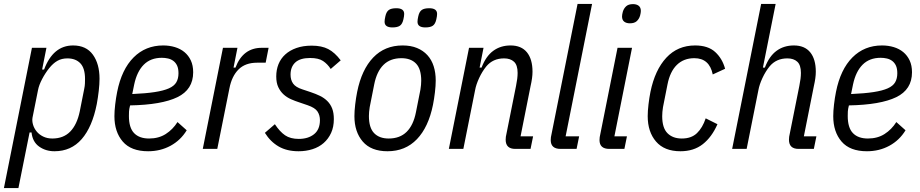

<svg xmlns="http://www.w3.org/2000/svg" viewBox="-27 -760 4695 980"><path d="M136 -516H210L188 -405H198Q244 -528 346 -528Q413 -528 447 -481Q481 -434 481 -358Q481 -331 477 -296Q473 -261 467 -229Q444 -112 390 -50Q336 12 251 12Q206 12 172.5 -12Q139 -36 134 -84H124L67 200H-7ZM240 -53Q297 -53 331.5 -88.5Q366 -124 380 -191L403 -307Q406 -321 406.5 -334Q407 -347 407 -357Q407 -412 383 -437Q359 -462 317 -462Q288 -462 266 -449.5Q244 -437 224 -412Q204 -387 188 -356.5Q172 -326 167 -300L139 -160Q136 -143 141.5 -124Q147 -105 160 -89Q173 -73 193.5 -63Q214 -53 240 -53Z M729 12Q642 12 599.5 -37.5Q557 -87 557 -167Q557 -193 561 -227Q565 -261 571 -291Q594 -406 655 -467Q716 -528 806 -528Q838 -528 866 -519.5Q894 -511 914.5 -494Q935 -477 947 -451.5Q959 -426 959 -391Q959 -303 878.5 -264Q798 -225 637 -222Q632 -203 631.5 -190.5Q631 -178 631 -168Q631 -108 657.5 -80.5Q684 -53 734 -53Q783 -53 819 -76Q855 -99 879 -137L926 -95Q895 -44 843.5 -16Q792 12 729 12ZM799 -465Q742 -465 707 -430Q672 -395 658 -329L648 -280Q717 -283 762.5 -290Q808 -297 835 -309Q862 -321 873 -340Q884 -359 884 -386Q884 -410 877 -425Q870 -440 858 -449Q846 -458 830.5 -461.5Q815 -465 799 -465Z M1008 0 1111 -516H1185L1165 -415H1175Q1213 -516 1309 -516H1344L1329 -440H1285Q1225 -440 1190.5 -405.5Q1156 -371 1144 -309L1082 0Z M1497 12Q1437 12 1395 -12.5Q1353 -37 1325 -82L1376 -126Q1401 -88 1428 -69.5Q1455 -51 1498 -51Q1546 -51 1576 -75Q1606 -99 1606 -147Q1606 -172 1593.5 -191Q1581 -210 1543 -223L1502 -237Q1480 -244 1458.5 -253.5Q1437 -263 1420.5 -278Q1404 -293 1393.5 -315Q1383 -337 1383 -370Q1383 -404 1394.5 -432.5Q1406 -461 1429 -482Q1452 -503 1486 -515Q1520 -527 1564 -527Q1615 -527 1648.5 -509.5Q1682 -492 1712 -452L1661 -408Q1645 -433 1622 -448.5Q1599 -464 1556 -464Q1505 -464 1480.5 -441.5Q1456 -419 1456 -379Q1456 -352 1469 -333.5Q1482 -315 1516 -304L1558 -290Q1585 -281 1606.5 -270.5Q1628 -260 1644 -244Q1660 -228 1668.5 -206Q1677 -184 1677 -152Q1677 -112 1663 -81.5Q1649 -51 1625 -30Q1601 -9 1568 1.5Q1535 12 1497 12Z M1951 12Q1867 12 1824.5 -37.5Q1782 -87 1782 -167Q1782 -193 1786 -227Q1790 -261 1796 -291Q1819 -405 1878 -466.5Q1937 -528 2028 -528Q2070 -528 2101.5 -515Q2133 -502 2154.5 -478.5Q2176 -455 2186.5 -422Q2197 -389 2197 -349Q2197 -323 2193 -289Q2189 -255 2183 -225Q2160 -111 2101 -49.5Q2042 12 1951 12ZM1957 -53Q2014 -53 2048.5 -87Q2083 -121 2096 -187L2119 -303Q2121 -315 2122 -327Q2123 -339 2123 -348Q2123 -408 2096.5 -435.5Q2070 -463 2022 -463Q1965 -463 1930.5 -429Q1896 -395 1883 -329L1860 -213Q1858 -201 1857 -189Q1856 -177 1856 -168Q1856 -108 1882.5 -80.5Q1909 -53 1957 -53ZM1976 -620Q1936 -620 1936 -649Q1936 -660 1940 -677Q1945 -700 1957.5 -709Q1970 -718 1996 -718Q2036 -718 2036 -689Q2036 -678 2032 -661Q2027 -638 2014.5 -629Q2002 -620 1976 -620ZM2144 -620Q2104 -620 2104 -649Q2104 -660 2108 -677Q2113 -700 2125.5 -709Q2138 -718 2164 -718Q2204 -718 2204 -689Q2204 -678 2200 -661Q2195 -638 2182.5 -629Q2170 -620 2144 -620Z M2264 0 2367 -516H2441L2421 -415H2431Q2453 -473 2490.5 -500.5Q2528 -528 2579 -528Q2634 -528 2662.5 -493Q2691 -458 2691 -394Q2691 -378 2688.5 -360Q2686 -342 2681 -320L2630 -64H2694L2681 0H2603Q2554 0 2554 -47Q2554 -55 2555 -62Q2556 -69 2558 -77L2607 -322Q2615 -360 2615 -388Q2615 -428 2596.5 -445Q2578 -462 2546 -462Q2489 -462 2455 -421Q2434 -395 2418.5 -361.5Q2403 -328 2398 -300L2338 0Z M2834 0Q2784 0 2784 -45Q2784 -53 2785 -60Q2786 -67 2788 -75L2921 -740H2995L2860 -64H2929L2916 0Z M3188 -641Q3170 -641 3159 -649.5Q3148 -658 3148 -676Q3148 -685 3152 -700Q3157 -717 3169 -728Q3181 -739 3204 -739Q3222 -739 3233 -730.5Q3244 -722 3244 -704Q3244 -695 3240 -680Q3235 -663 3223 -652Q3211 -641 3188 -641ZM3083 0Q3033 0 3033 -45Q3033 -53 3034 -60Q3035 -67 3037 -75L3125 -516H3199L3109 -64H3173L3160 0Z M3446 12Q3364 12 3321.5 -37.5Q3279 -87 3279 -167Q3279 -193 3283 -227Q3287 -261 3293 -291Q3316 -403 3374 -465.5Q3432 -528 3521 -528Q3587 -528 3623.5 -494.5Q3660 -461 3674 -409L3611 -380Q3594 -463 3517 -463Q3463 -463 3428 -429Q3393 -395 3380 -329L3357 -213Q3355 -201 3354 -189Q3353 -177 3353 -167Q3353 -107 3380 -80Q3407 -53 3453 -53Q3502 -53 3530.5 -80.5Q3559 -108 3575 -156L3635 -126Q3606 -60 3560 -24Q3514 12 3446 12Z M3858 -740H3932L3867 -415H3877Q3899 -473 3936.5 -500.5Q3974 -528 4025 -528Q4080 -528 4108.5 -493Q4137 -458 4137 -394Q4137 -378 4134.5 -360Q4132 -342 4127 -320L4076 -64H4140L4127 0H4049Q4000 0 4000 -47Q4000 -55 4001 -62Q4002 -69 4004 -77L4053 -322Q4061 -360 4061 -388Q4061 -428 4042.5 -445Q4024 -462 3992 -462Q3935 -462 3901 -421Q3880 -395 3864.5 -361.5Q3849 -328 3844 -300L3784 0H3710Z M4398 12Q4311 12 4268.5 -37.5Q4226 -87 4226 -167Q4226 -193 4230 -227Q4234 -261 4240 -291Q4263 -406 4324 -467Q4385 -528 4475 -528Q4507 -528 4535 -519.5Q4563 -511 4583.5 -494Q4604 -477 4616 -451.5Q4628 -426 4628 -391Q4628 -303 4547.5 -264Q4467 -225 4306 -222Q4301 -203 4300.5 -190.5Q4300 -178 4300 -168Q4300 -108 4326.5 -80.5Q4353 -53 4403 -53Q4452 -53 4488 -76Q4524 -99 4548 -137L4595 -95Q4564 -44 4512.5 -16Q4461 12 4398 12ZM4468 -465Q4411 -465 4376 -430Q4341 -395 4327 -329L4317 -280Q4386 -283 4431.5 -290Q4477 -297 4504 -309Q4531 -321 4542 -340Q4553 -359 4553 -386Q4553 -410 4546 -425Q4539 -440 4527 -449Q4515 -458 4499.5 -461.5Q4484 -465 4468 -465Z"/></svg>

Font: IBM Plex Sans Condensed
Style: Italic
Weight: 400
Width: 3
Italic angle: -11°
Designer: Mike Abbink, Paul van der Laan, Pieter van Rosmalen
Foundry: Bold Monday
Version: Version 1.3